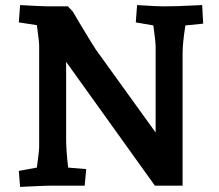

<svg xmlns="http://www.w3.org/2000/svg" viewBox="-20 -730 863 755"><path d="M54 -58 125 -71Q134 -136 134 -155V-551Q134 -566 125 -631L54 -642L59 -710Q147 -705 172 -705H247L266 -685L292 -641Q347 -549 357 -535L592 -209V-551Q592 -565 583 -630L514 -642L519 -710Q597 -705 623 -705Q679 -705 749 -709L775 -710L779 -637L709 -630Q698 -560 698 -521V0H589L240 -487V-185Q240 -139 248 -71L319 -65L313 0H180Q159 0 59 5Z"/></svg>

Font: Andada Pro ExtraBold
Style: Regular
Weight: 800
Designer: Carolina Giovagnoli
Foundry: Huerta Tipografica
Version: Version 3.005; ttfautohint (v1.8.4)